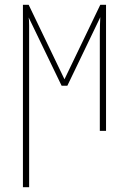

<svg xmlns="http://www.w3.org/2000/svg" viewBox="-20 -548 540 804"><path d="M76 236V-528H100L250 -216L400 -528H424V0H398V-401Q398 -416 398.5 -440Q399 -464 400 -476L262 -189H238L100 -475Q102 -464 102 -441.5Q102 -419 102 -402V236Z"/></svg>

Font: Noto Sans Mono ExtraCondensed Thin
Style: Regular
Weight: 100
Width: 2
Designer: Monotype Design Team
Foundry: Monotype Imaging Inc.
Version: Version 2.014; ttfautohint (v1.8.4.7-5d5b)